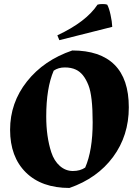

<svg xmlns="http://www.w3.org/2000/svg" viewBox="-20 -916 688 951"><path d="M338 -666Q476 -666 547 -595.5Q618 -525 618 -384.5Q618 -244 540 -138.5Q462 -33 324 15Q186 15 108 -62Q30 -139 30 -273Q30 -407 113.5 -512.5Q197 -618 338 -666ZM356 -571Q333 -582 301 -582Q269 -582 246 -566Q209 -480 209 -339Q209 -239 234 -162Q248 -119 276.5 -94Q305 -69 341 -69Q377 -69 402 -86Q439 -171 439 -310Q439 -442 418 -494Q395 -553 356 -571ZM463 -893Q472 -896 488 -896Q504 -896 511 -893Q520 -877 527.5 -843Q535 -809 536 -783L274 -717L264 -741Q407 -808 463 -893Z"/></svg>

Font: Almendra
Style: Bold
Weight: 700
Designer: Ana Sanfelippo
Foundry: Ana Sanfelippo
Version: Version 1.004